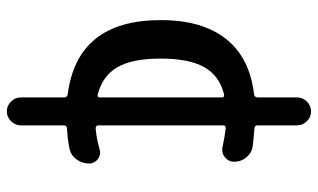

<svg xmlns="http://www.w3.org/2000/svg" viewBox="-200 -530 910 549"><g transform="rotate(90 254.5 -255.0)"><path d="M249 -441Q196 -428 171.5 -384.5Q147 -341 147 -260Q147 -179 171.5 -136.5Q196 -94 249 -80Q258 -78 258 -86V-435Q258 -443 249 -441ZM250 6Q37 -21 37 -260Q37 -379 91 -447Q145 -515 250 -527Q258 -529 258 -537V-650Q258 -666 270 -678Q282 -690 298 -690Q314 -690 326 -678Q338 -666 338 -650V-537Q338 -528 347 -528Q364 -527 398 -523Q417 -520 429.5 -505Q442 -490 442 -470Q442 -454 429 -443.5Q416 -433 399 -437Q371 -443 346 -446Q338 -446 338 -438V-82Q338 -74 347 -74Q379 -77 405 -85Q421 -90 434 -80.5Q447 -71 447 -55Q447 -35 435 -19Q423 -3 404 1Q379 6 347 8Q338 8 338 18V140Q338 156 326 168Q314 180 298 180Q282 180 270 168Q258 156 258 140V16Q258 8 250 6Z"/></g></svg>

Font: Rounded Mplus 1c Medium
Style: Regular
Weight: 500
Version: Version 1.059.20150529